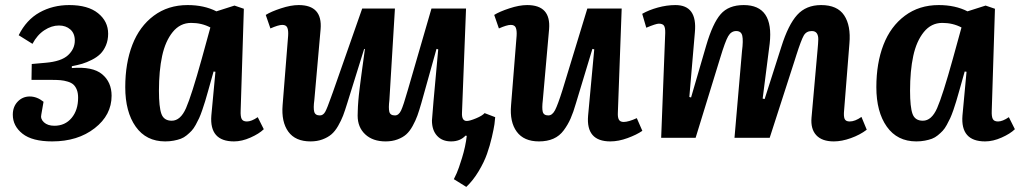

<svg xmlns="http://www.w3.org/2000/svg" viewBox="-20 -547 4048 762"><path d="M152.8 -143.1Q126.5 -164.1 98.1 -164.1Q69.8 -164.1 50.3 -143.8Q30.8 -123.5 30.8 -91.8Q30.8 -46.9 69.3 -16.4Q107.9 14.2 187 14.2Q288.6 14.2 355.7 -38.1Q422.9 -90.3 422.9 -167Q422.9 -221.2 385.3 -252.4Q347.7 -283.7 265.1 -276.9V-284.2Q288.1 -288.6 306.2 -293.9Q324.2 -299.3 344.5 -309.6Q364.7 -319.8 378.2 -333Q391.6 -346.2 400.4 -366.9Q409.2 -387.7 409.2 -413.1Q409.2 -462.4 369.1 -494.6Q329.1 -526.9 254.9 -526.9Q189.5 -526.9 137 -497.6Q84.5 -468.3 54.2 -407.2L108.9 -373Q127.4 -408.2 156 -427Q184.6 -445.8 213.9 -445.8Q241.2 -445.8 259 -430.2Q276.9 -414.6 276.9 -386.2Q276.9 -353 250.2 -328.1Q223.6 -303.2 161.1 -297.9L106 -293L105 -230H183.1Q205.1 -230 219.7 -228.8Q234.4 -227.5 248.8 -223.1Q263.2 -218.8 271.5 -211.2Q279.8 -203.6 284.9 -190.7Q290 -177.7 290 -159.2Q290 -109.9 264.2 -78.9Q238.3 -47.9 195.8 -47.9Q169.4 -47.9 154.5 -61.5Q139.6 -75.2 144 -92.8Z M935.1 -107.9Q934.1 -84.5 939.2 -74.7Q944.3 -64.9 960 -64.9Q978 -64.9 1002.9 -82L1026.9 -34.2Q1008.3 -16.1 974.1 -1Q939.9 14.2 908.7 14.2Q810.5 14.2 818.8 -88.9L835 -262.2L827.6 -263.2L805.7 -185.1Q798.8 -160.6 794.2 -145.3Q789.6 -129.9 782.7 -110.1Q775.9 -90.3 770.3 -78.1Q764.6 -65.9 756.6 -51.3Q748.5 -36.6 740.2 -27.8Q731.9 -19 720.9 -10Q710 -1 697.5 3.7Q685.1 8.3 669.4 11.2Q653.8 14.2 635.7 14.2Q560.1 14.2 518.6 -44.4Q477.1 -103 477.1 -201.2Q477.1 -296.4 505.4 -369.4Q533.7 -442.4 590.3 -484.6Q647 -526.9 724.6 -526.9Q790 -526.9 838.9 -502L910.6 -524.9L947.8 -512.2ZM661.6 -67.9Q696.3 -67.9 718.3 -117.9Q740.2 -168 780.8 -314L814.9 -438Q780.8 -456.1 738.8 -456.1Q694.8 -456.1 665.5 -419.9Q636.2 -383.8 623.5 -325Q610.8 -266.1 610.8 -187Q610.8 -122.1 620.6 -95Q630.4 -67.9 661.6 -67.9Z M1034.7 -487.8Q1055.7 -501 1095 -513.9Q1134.3 -526.9 1165.5 -526.9Q1260.3 -526.9 1252.4 -431.2L1227.5 -149.9Q1223.1 -118.2 1227.1 -103.5Q1231 -88.9 1249.5 -88.9Q1262.7 -88.9 1270.8 -103.5Q1278.8 -118.2 1294.4 -162.6Q1296.4 -168.5 1297.6 -171.6Q1298.8 -174.8 1300.8 -180.2Q1302.7 -185.5 1304.2 -189.9L1417.5 -513.2H1547.4L1525.4 -149.9Q1521.5 -118.2 1525.1 -103.5Q1528.8 -88.9 1547.4 -88.9Q1562.5 -88.9 1571.8 -108.6Q1581.1 -128.4 1598.6 -189.9L1692.4 -513.2H1829.6L1813.5 -99.1Q1812 -66.9 1832.5 -66.9Q1844.2 -66.9 1869.4 -77.4Q1894.5 -87.9 1903.3 -98.1L1945.3 -82Q1944.8 -71.8 1942.4 -54.2Q1939.9 -36.6 1932.1 -2.7Q1924.3 31.2 1912.8 63.7Q1901.4 96.2 1879.6 132.6Q1857.9 168.9 1830.6 194.8L1781.2 164.1Q1785.6 155.3 1792.7 139.9Q1799.8 124.5 1813.7 79.6Q1827.6 34.7 1832.5 -7.8L1827.6 -8.8Q1806.2 14.2 1770.5 14.2Q1734.9 14.2 1714.6 -8.1Q1694.3 -30.3 1694.3 -68.8Q1694.3 -81.1 1719.2 -351.1L1712.4 -353L1652.3 -138.2Q1643.6 -107.9 1636.5 -88.1Q1629.4 -68.4 1617.7 -47.1Q1606 -25.9 1592.3 -13.7Q1578.6 -1.5 1557.6 6.3Q1536.6 14.2 1510.3 14.2Q1459.5 14.2 1429.4 -13.9Q1399.4 -42 1399.4 -87.9Q1399.4 -96.7 1399.9 -106.7Q1400.4 -116.7 1400.6 -125.2Q1400.9 -133.8 1402.1 -147Q1403.3 -160.2 1404.1 -168.5Q1404.8 -176.8 1407 -193.6Q1409.2 -210.4 1410.2 -219Q1411.1 -227.5 1414.1 -248.8Q1417 -270 1418.2 -279.3Q1419.4 -288.6 1423.1 -314.7Q1426.8 -340.8 1428.2 -352.1L1425.3 -353L1358.4 -138.2Q1349.1 -107.9 1341.6 -88.1Q1334 -68.4 1321.8 -47.1Q1309.6 -25.9 1295.2 -13.7Q1280.8 -1.5 1259.8 6.3Q1238.8 14.2 1212.4 14.2Q1152.3 14.2 1124.3 -24.4Q1096.2 -63 1101.6 -129.9L1123.5 -404.8Q1125 -425.8 1120.4 -437Q1115.7 -448.2 1100.6 -448.2Q1085 -448.2 1053.2 -434.1Z M1941.4 -487.8Q1962.4 -501 2001.7 -513.9Q2041 -526.9 2072.3 -526.9Q2167 -526.9 2159.2 -431.2L2134.3 -149.9Q2130.4 -118.2 2134 -103.5Q2137.7 -88.9 2156.2 -88.9Q2171.9 -88.9 2182.9 -109.9Q2193.8 -130.9 2212.4 -189.9L2311 -513.2H2447.3L2432.1 -99.1Q2431.2 -81.1 2436.3 -72Q2441.4 -63 2455.1 -63Q2474.1 -63 2507.3 -78.1L2529.3 -27.8Q2506.8 -12.2 2470.7 1Q2434.6 14.2 2402.3 14.2Q2305.2 14.2 2314 -87.9L2338.4 -351.1L2331.1 -353L2266.1 -138.2Q2255.4 -101.1 2244.6 -76.7Q2233.9 -52.2 2217.3 -29.8Q2200.7 -7.3 2176.3 3.4Q2151.9 14.2 2119.1 14.2Q2059.1 14.2 2030.8 -24.4Q2002.4 -63 2008.3 -129.9L2030.3 -404.8Q2031.7 -425.8 2027.1 -437Q2022.5 -448.2 2007.3 -448.2Q1991.7 -448.2 1960 -434.1Z M2924.8 -344.2Q2930.2 -385.7 2926 -404.8Q2921.9 -423.8 2901.9 -423.8Q2881.8 -423.8 2869.9 -403.1Q2857.9 -382.3 2837.9 -315.9L2740.7 0H2604L2620.1 -416Q2620.6 -437 2615.2 -445.1Q2609.9 -453.1 2594.7 -453.1Q2583.5 -453.1 2544.9 -437L2528.8 -492.2Q2555.2 -507.3 2590.8 -517.1Q2626.5 -526.9 2660.6 -526.9Q2748 -526.9 2737.8 -418.9L2715.8 -162.1L2722.7 -160.2L2782.7 -366.2Q2808.6 -454.6 2840.1 -490.7Q2871.6 -526.9 2931.6 -526.9Q3051.8 -526.9 3034.7 -374L3006.8 -155.8L3014.6 -153.8L3081.1 -361.8Q3108.4 -448.7 3143.8 -487.8Q3179.2 -526.9 3238.8 -526.9Q3303.2 -526.9 3330.3 -486.1Q3357.4 -445.3 3351.1 -374L3330.1 -109.9Q3327.6 -85.9 3332 -75.4Q3336.4 -64.9 3352.1 -64.9Q3373.5 -64.9 3398.9 -83L3419.9 -32.2Q3393.1 -11.7 3356.9 1.2Q3320.8 14.2 3289.1 14.2Q3242.2 14.2 3219.5 -10.5Q3196.8 -35.2 3200.7 -80.1L3225.1 -354Q3227.1 -374.5 3227.5 -389.9Q3228 -405.3 3221.9 -414.6Q3215.8 -423.8 3201.7 -423.8Q3180.2 -423.8 3169.9 -406Q3159.7 -388.2 3140.6 -328.6Q3136.2 -314.5 3133.8 -307.1L3034.7 0H2895Z M3916 -107.9Q3915 -84.5 3920.2 -74.7Q3925.3 -64.9 3940.9 -64.9Q3959 -64.9 3983.9 -82L4007.8 -34.2Q3989.3 -16.1 3955.1 -1Q3920.9 14.2 3889.6 14.2Q3791.5 14.2 3799.8 -88.9L3815.9 -262.2L3808.6 -263.2L3786.6 -185.1Q3779.8 -160.6 3775.1 -145.3Q3770.5 -129.9 3763.7 -110.1Q3756.8 -90.3 3751.2 -78.1Q3745.6 -65.9 3737.5 -51.3Q3729.5 -36.6 3721.2 -27.8Q3712.9 -19 3701.9 -10Q3690.9 -1 3678.5 3.7Q3666 8.3 3650.4 11.2Q3634.8 14.2 3616.7 14.2Q3541 14.2 3499.5 -44.4Q3458 -103 3458 -201.2Q3458 -296.4 3486.3 -369.4Q3514.6 -442.4 3571.3 -484.6Q3627.9 -526.9 3705.6 -526.9Q3771 -526.9 3819.8 -502L3891.6 -524.9L3928.7 -512.2ZM3642.6 -67.9Q3677.2 -67.9 3699.2 -117.9Q3721.2 -168 3761.7 -314L3795.9 -438Q3761.7 -456.1 3719.7 -456.1Q3675.8 -456.1 3646.5 -419.9Q3617.2 -383.8 3604.5 -325Q3591.8 -266.1 3591.8 -187Q3591.8 -122.1 3601.6 -95Q3611.3 -67.9 3642.6 -67.9Z"/></svg>

Font: Literata Book
Style: Bold Italic
Weight: 700
Italic angle: -3°
Designer: Latin by Veronika Burian and Jose Scaglione. Greek by Irene Vlachou. Cyrillic by Vera Evstafieva
Foundry: TypeTogether
Version: Version 1.003;PS 001.003;hotconv 1.0.88;makeotf.lib2.5.64775